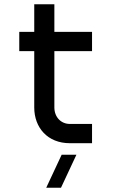

<svg xmlns="http://www.w3.org/2000/svg" viewBox="-20 -669 530 897"><path d="M70 -520V-430H140V-167C140 -72 203 0 306 0H410V-90H306C265 -90 234 -122 234 -167V-430H410V-520H234V-649H140V-520ZM196 208H265L337 54H268Z"/></svg>

Font: Grotesk 02 Mince
Style: Bold
Weight: 400
Designer: Frank Adebiaye, contributions by Jérémy Landes, Ariel Martín Pérez
Foundry: Velvetyne Type Foundry
Version: Version 3.000;Glyphs 3.1.2 (3150)